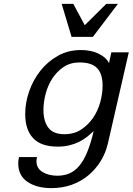

<svg xmlns="http://www.w3.org/2000/svg" viewBox="-20 -770 684 990"><path d="M110 -182Q110 -241 130.5 -299.5Q151 -358 188.5 -405.5Q226 -453 279 -482.5Q332 -512 397 -512Q451 -512 490 -492.5Q529 -473 542 -444L554 -500H644L536 -29Q524 21 498 62.5Q472 104 434.5 135Q397 166 349 183Q301 200 245 200Q169 200 121.5 167.5Q74 135 74 73Q74 57 78 40H171Q168 52 168 61Q168 98 199.5 117Q231 136 276 136Q309 136 337 124.5Q365 113 388 86Q411 59 429.5 14.5Q448 -30 463 -94Q446 -78 427.5 -63.5Q409 -49 386.5 -38Q364 -27 337 -20.5Q310 -14 277 -14Q192 -14 151 -57.5Q110 -101 110 -182ZM204 -203Q204 -146 229 -112Q254 -78 312 -78Q362 -78 398.5 -102Q435 -126 460 -162.5Q485 -199 497 -243.5Q509 -288 509 -328Q509 -389 481 -418.5Q453 -448 390 -448Q342 -448 307 -424Q272 -400 249 -364Q226 -328 215 -285Q204 -242 204 -203ZM459 -580H349L298 -750H358L417 -640L528 -750H588Z"/></svg>

Font: Perun
Style: Italic
Weight: 400
Italic angle: -12°
Foundry: Copyright (c) Stefan Peev, Context Ltd, 2016
Version: Version 1.027